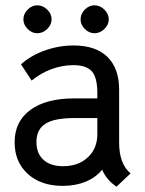

<svg xmlns="http://www.w3.org/2000/svg" viewBox="-20 -689 544 722"><path d="M364 -51Q341 -22 302.5 -6Q264 10 216 10Q134 10 84.5 -35Q35 -80 35 -154Q35 -232 94 -275.5Q153 -319 259 -319H346V-340Q346 -397 325.5 -420.5Q305 -444 256 -444Q214 -444 173.5 -429Q133 -414 99 -386L59 -447Q95 -480 148 -499Q201 -518 257 -518Q340 -518 384 -475Q428 -432 428 -351V-152Q428 -73 471 -37L418 13Q380 -13 364 -51ZM346 -184V-245H259Q184 -245 150.5 -223.5Q117 -202 117 -155Q117 -112 143.5 -88Q170 -64 217 -64Q275 -64 310.5 -97.5Q346 -131 346 -184ZM68 -616Q68 -637 84 -653Q100 -669 120 -669Q141 -669 157.5 -653Q174 -637 174 -616Q174 -596 157.5 -580Q141 -564 120 -564Q100 -564 84 -580Q68 -596 68 -616ZM283 -616Q283 -637 299 -653Q315 -669 335 -669Q356 -669 372.5 -653Q389 -637 389 -616Q389 -596 372.5 -580Q356 -564 335 -564Q315 -564 299 -580Q283 -596 283 -616Z"/></svg>

Font: Bellota Text
Style: Bold
Weight: 700
Designer: Kemie Guaida
Foundry: Kemie Guaida
Version: Version 4.001